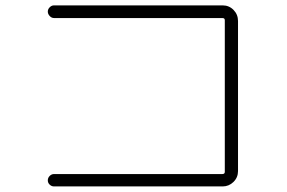

<svg xmlns="http://www.w3.org/2000/svg" viewBox="-20 -708 1040 696"><path d="M786.1 -77.1Q794.9 -77.1 794.9 -85V-634.8Q794.9 -642.6 786.1 -642.6H175.8Q167 -642.6 160.2 -649.9Q153.3 -657.2 153.3 -666Q153.3 -674.8 160.2 -681.6Q167 -688.5 175.8 -688.5H787.1Q810.5 -688.5 826.7 -671.9Q842.8 -655.3 842.8 -631.8V-87.9Q842.8 -64.5 826.2 -48.3Q809.6 -32.2 787.1 -32.2H175.8Q167 -32.2 160.2 -38.6Q153.3 -44.9 153.3 -54.2Q153.3 -63.5 160.2 -70.3Q167 -77.1 175.8 -77.1Z"/></svg>

Font: Rounded-X Mgen+ 1m light
Style: Regular
Weight: 200
Designer: [Source Han Sans]
Ryoko NISHIZUKA  (kana & ideographs); Paul D. Hunt (Latin, Greek & Cyrillic); Wenlong ZHANG  (bopomofo
Version: Version 1.059.20150602